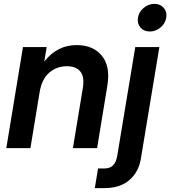

<svg xmlns="http://www.w3.org/2000/svg" viewBox="-20 -756 870 980"><path d="M182.6 -287.6 135.3 0H12.2L97.2 -515.6H218.3L206.1 -441.9Q271.5 -525.9 371.6 -525.9Q455.1 -525.9 499.8 -471.7Q544.4 -417.5 527.8 -317.9L475.6 0H352.1L402.8 -306.6Q412.1 -363.8 390.1 -390.9Q368.2 -418 321.3 -418Q270 -418 231.9 -385.7Q193.8 -353.5 182.6 -287.6ZM670.4 -515.6H793.5L699.2 52.7Q688 122.1 640.4 163.1Q592.8 204.1 513.7 204.1H463.9L480.5 104H511.2Q541 104 556.9 88.4Q572.8 72.8 578.6 38.1ZM744.6 -595.2Q714.4 -595.2 696.8 -615.7Q679.2 -636.2 684.1 -666Q689 -695.3 713.4 -715.8Q737.8 -736.3 768.1 -736.3Q797.9 -736.3 815.7 -715.8Q833.5 -695.3 828.6 -666Q823.7 -636.2 799.3 -615.7Q774.9 -595.2 744.6 -595.2Z"/></svg>

Font: Inter Display SemiBold
Style: Italic
Weight: 600
Italic angle: -9.39999°
Designer: Rasmus Andersson
Foundry: rsms
Version: Version 4.000;git-a52131595